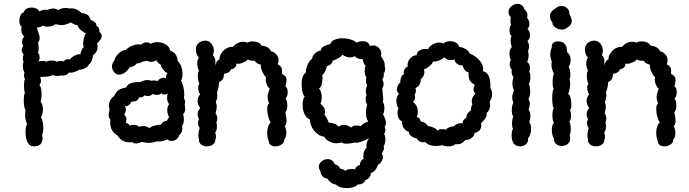

<svg xmlns="http://www.w3.org/2000/svg" viewBox="-20 -757 3565 993"><path d="M494 -592Q507 -582 506 -571Q506 -553 482 -533Q485 -524 485 -515Q485 -501 478 -489Q471 -477 461 -472Q458 -436 440 -424Q437 -413 420 -404.5Q403 -396 389 -396Q382 -390 364 -384.5Q346 -379 337 -382Q325 -366 304 -366Q296 -366 293 -367Q287 -364 277 -364Q266 -364 253 -369Q237 -359 188 -359Q192 -345 192 -339Q192 -327 184 -318Q195 -304 195 -271Q195 -245 190 -232Q202 -216 202 -191Q202 -169 192 -149Q198 -141 201 -126Q204 -111 204 -95Q204 -71 198 -63Q200 -49 200 -42Q200 0 154 0Q133 0 122.5 -21.5Q112 -43 112 -72Q112 -101 120 -117Q110 -135 110 -161Q110 -172 112 -188Q103 -200 103 -237Q103 -268 109 -277Q104 -290 104 -314Q104 -337 109 -347Q104 -359 104 -367Q104 -375 107 -382Q98 -396 98 -416Q98 -430 102 -437Q98 -446 98 -456Q98 -467 102 -474Q92 -489 92 -498Q92 -508 100 -519Q94 -531 94 -541Q94 -557 106 -567Q90 -582 90 -603Q90 -607 92 -619Q80 -627 80 -649Q80 -665 87 -679Q94 -693 104 -693Q105 -705 116.5 -711.5Q128 -718 143 -718Q157 -718 168.5 -712.5Q180 -707 182 -698Q202 -707 213 -707Q219 -707 221 -705Q224 -706 235 -709.5Q246 -713 255 -713Q268 -713 281 -705Q287 -710 298 -713Q309 -716 321 -716Q332 -716 339 -713Q343 -714 350 -714Q365 -714 380 -706Q395 -698 403 -688Q421 -689 431.5 -681.5Q442 -674 449 -654Q460 -651 470.5 -642Q481 -633 478 -624Q487 -621 491.5 -611Q496 -601 494 -592ZM198 -442Q215 -442 220 -437Q227 -444 247 -444Q267 -444 273 -437Q280 -442 294 -442Q303 -442 308 -439Q319 -451 332 -451Q339 -451 343 -450Q345 -458 365 -468.5Q385 -479 396 -476Q396 -484 402 -497Q408 -510 414 -514Q410 -518 410 -530Q410 -544 414.5 -561.5Q419 -579 424 -584Q384 -606 383 -625Q367 -628 346 -641Q318 -627 299 -627Q288 -627 268 -632Q248 -619 225 -619Q211 -619 202 -625Q201 -622 188.5 -618Q176 -614 171 -615Q172 -605 178 -590Q185 -573 185 -560Q185 -547 176 -535Q180 -527 180 -508Q180 -492 176 -485Q185 -476 185 -459Q185 -448 178 -437Q184 -442 198 -442Z M559 -413Q559 -431 571 -443Q574 -458 585 -471.5Q596 -485 609.5 -492.5Q623 -500 631 -498Q638 -509 659 -518.5Q680 -528 698 -528Q702 -528 710 -526Q721 -538 739 -538Q753 -538 759 -530Q772 -539 793 -539Q818 -539 837.5 -527Q857 -515 860 -495Q878 -489 887.5 -476.5Q897 -464 899 -442Q912 -429 918 -411.5Q924 -394 924 -376Q924 -353 916 -339Q923 -329 928 -309Q933 -289 933 -270Q933 -262 931 -250Q938 -235 938 -230Q938 -227 935 -216Q936 -212 937 -206.5Q938 -201 938 -193Q938 -178 927 -166Q931 -155 931 -139Q931 -118 921 -105Q923 -101 923 -92Q923 -71 906 -57Q902 -43 891 -35.5Q880 -28 867 -28Q854 -28 846 -36Q820 -25 804 -25Q796 -25 792 -26Q766 -18 748 -18Q735 -18 712 -23Q698 -15 685 -15Q673 -15 663 -22Q658 -21 648 -21Q609 -21 588 -56Q550 -78 550 -122Q550 -133 551 -139Q542 -145 542 -164Q542 -177 547 -187Q543 -205 543 -210Q543 -239 571 -262Q582 -285 596.5 -293Q611 -301 633 -305Q639 -322 661 -328Q683 -334 704 -332Q710 -336 721 -339.5Q732 -343 743 -343Q755 -343 764 -339Q766 -341 774 -341Q780 -341 786 -340Q792 -339 794 -337Q808 -355 827 -355Q833 -355 839 -352V-355Q839 -372 846 -379Q836 -382 824.5 -396.5Q813 -411 811 -423Q795 -430 789 -446Q777 -437 761 -437Q750 -437 740 -443Q723 -438 718 -439Q704 -429 687 -429Q672 -409 652 -411Q643 -395 627.5 -383Q612 -371 596 -371Q578 -371 567 -388Q559 -401 559 -413ZM634 -142Q634 -134 630 -122Q634 -122 641.5 -117.5Q649 -113 650 -108Q658 -111 670 -111Q692 -111 699 -101Q710 -105 722 -105Q741 -105 752 -94Q760 -102 778.5 -107Q797 -112 812 -112Q821 -130 844 -133Q846 -140 855 -151Q851 -157 848 -167Q845 -177 845 -187Q845 -208 855 -218Q844 -232 844 -251Q844 -264 848 -273Q840 -268 830 -268Q821 -268 815 -275Q806 -266 790 -266Q780 -266 770 -271Q759 -260 743 -260Q738 -260 728 -264Q713 -249 701 -255Q695 -241 685.5 -236Q676 -231 659 -231Q655 -220 645.5 -213Q636 -206 626 -208Q631 -201 631 -192Q631 -177 622 -165Q634 -153 634 -142Z M1175 -399Q1168 -379 1138 -375Q1139 -358 1131 -346.5Q1123 -335 1113 -333Q1113 -307 1102 -279Q1104 -271 1104 -265Q1104 -245 1096 -229Q1101 -219 1101 -206Q1101 -189 1095 -171Q1104 -159 1104 -144Q1104 -135 1099 -123Q1102 -117 1102 -104Q1102 -82 1093 -72Q1097 -58 1097 -50Q1097 -42 1094 -36Q1094 -19 1081 -9.5Q1068 0 1050 0Q1033 0 1020.5 -9.5Q1008 -19 1009 -36Q1006 -45 1006 -55Q1006 -76 1013 -95Q1004 -107 1004 -121Q1004 -130 1009 -142Q1002 -153 1002 -167Q1002 -177 1006 -185Q1010 -193 1016 -198Q1002 -214 1002 -235Q1002 -255 1015 -269Q1011 -274 1008 -284Q1005 -294 1005 -304Q1005 -317 1011 -323Q1003 -341 1003 -364Q1003 -384 1009 -391Q1000 -411 1000 -429Q1000 -449 1009 -458Q993 -477 993 -500Q993 -528 1017 -541Q1029 -547 1041 -547Q1060 -547 1073 -531.5Q1086 -516 1086 -495Q1086 -484 1081 -472Q1094 -459 1094 -439Q1094 -425 1092 -416Q1100 -445 1115 -450Q1115 -469 1127 -485Q1139 -501 1155.5 -509Q1172 -517 1183 -514Q1208 -541 1237 -541Q1250 -541 1260 -536Q1269 -543 1287 -543Q1302 -543 1315 -537.5Q1328 -532 1332 -521Q1368 -519 1383 -491Q1396 -490 1408.5 -476Q1421 -462 1421 -444Q1421 -436 1416 -424Q1439 -415 1439 -389Q1439 -380 1438 -376Q1451 -369 1456.5 -361.5Q1462 -354 1462 -343Q1462 -331 1456 -311Q1468 -302 1468 -281Q1468 -259 1457 -248Q1466 -233 1466 -211Q1466 -189 1456 -176Q1462 -146 1462 -134Q1462 -113 1453 -105Q1461 -87 1461 -70Q1461 -47 1450 -36Q1451 -20 1436.5 -10Q1422 0 1404 0Q1390 0 1380 -7Q1370 -14 1370 -27Q1362 -46 1362 -70Q1362 -107 1380 -124Q1373 -133 1367.5 -153.5Q1362 -174 1362 -192Q1362 -217 1372 -223Q1364 -238 1364 -254Q1364 -272 1375 -298Q1366 -305 1360 -319Q1354 -333 1354 -346Q1354 -350 1356 -358Q1345 -367 1336.5 -387Q1328 -407 1329 -423Q1320 -424 1311 -429Q1302 -434 1297 -443H1286Q1269 -443 1262 -450Q1254 -440 1235.5 -432.5Q1217 -425 1203 -428H1202Q1204 -417 1195.5 -408.5Q1187 -400 1175 -399Z M1861 65Q1859 57 1859 50Q1859 37 1863.5 25.5Q1868 14 1876 8Q1875 4 1875 -3Q1875 -16 1880 -27.5Q1885 -39 1891 -43Q1831 -13 1816 -20Q1790 -14 1774 -14Q1753 -14 1745 -21Q1736 -16 1721 -16Q1701 -16 1682.5 -25.5Q1664 -35 1657 -50Q1630 -52 1607 -78.5Q1584 -105 1582 -140Q1564 -146 1554.5 -167.5Q1545 -189 1545 -215Q1545 -244 1556 -258Q1549 -263 1544.5 -281.5Q1540 -300 1540 -321Q1540 -367 1563 -383Q1560 -388 1564 -403.5Q1568 -419 1577 -434Q1586 -449 1595 -453Q1594 -462 1602 -473Q1610 -484 1621 -490Q1632 -496 1638 -494Q1642 -511 1655.5 -518Q1669 -525 1688 -529Q1693 -544 1710.5 -551.5Q1728 -559 1751 -559Q1774 -559 1794.5 -552.5Q1815 -546 1825 -536Q1835 -544 1855 -544Q1886 -544 1893 -519Q1901 -522 1909 -522Q1926 -522 1939 -509.5Q1952 -497 1952 -480Q1952 -471 1950 -467Q1960 -453 1965.5 -441Q1971 -429 1969 -417Q1972 -408 1972 -401Q1972 -385 1964 -377Q1965 -374 1965 -369Q1965 -358 1957 -345Q1964 -335 1964 -323Q1964 -311 1957 -301Q1959 -283 1959 -277Q1962 -252 1962 -243Q1962 -238 1960 -230Q1968 -219 1968 -198Q1968 -177 1961 -166Q1976 -138 1976 -123Q1976 -111 1969 -101Q1973 -94 1973 -85Q1973 -75 1967 -63Q1973 -54 1973 -35Q1973 -14 1963 2Q1968 3 1965 14.5Q1962 26 1955 37Q1960 47 1960 55Q1960 67 1953 78.5Q1946 90 1935 95Q1922 132 1898 138Q1899 150 1889 161.5Q1879 173 1868 175Q1863 197 1830 197Q1823 206 1807.5 211Q1792 216 1773 216Q1736 216 1717 197Q1704 196 1692 187.5Q1680 179 1674 167Q1659 166 1648.5 155Q1638 144 1637 129Q1629 116 1629 106Q1629 89 1643 77.5Q1657 66 1675 66Q1687 66 1696.5 72.5Q1706 79 1711 92Q1732 97 1739 115Q1756 117 1766 127Q1769 122 1779 119.5Q1789 117 1800 117Q1811 117 1817 120Q1817 112 1825 104.5Q1833 97 1842 96Q1840 88 1847 77Q1854 66 1861 65ZM1823 -108Q1838 -108 1844 -104Q1847 -108 1859.5 -116.5Q1872 -125 1885 -129Q1873 -141 1873 -174Q1873 -196 1879 -214Q1871 -230 1871 -244Q1871 -257 1876 -265Q1872 -272 1872 -284Q1872 -301 1879 -314Q1873 -325 1873 -341Q1873 -348 1875 -356Q1866 -368 1866 -390Q1866 -405 1871 -417Q1865 -421 1861 -431.5Q1857 -442 1856 -451Q1844 -450 1832 -454.5Q1820 -459 1816 -467Q1803 -460 1790 -460Q1771 -460 1751 -474Q1747 -466 1730 -456Q1713 -446 1701 -444Q1700 -434 1691.5 -426Q1683 -418 1670 -414Q1670 -405 1662.5 -390Q1655 -375 1647 -369L1648 -354Q1648 -335 1643.5 -319Q1639 -303 1629 -300Q1636 -294 1640 -281.5Q1644 -269 1644 -255Q1644 -233 1637 -220Q1645 -216 1653 -204.5Q1661 -193 1661 -179Q1661 -172 1658 -163Q1663 -160 1671 -144Q1679 -128 1680 -123Q1695 -122 1709.5 -117Q1724 -112 1730 -102Q1745 -111 1759 -111Q1778 -111 1796 -97Q1805 -108 1823 -108Z M2299 0Q2280 0 2268 -6Q2250 -2 2236 -2Q2197 -2 2180 -22Q2176 -21 2169 -21Q2146 -21 2134 -42Q2124 -41 2108.5 -52.5Q2093 -64 2095 -75Q2079 -79 2068.5 -94.5Q2058 -110 2059 -130Q2048 -134 2042 -146Q2036 -158 2036 -173Q2036 -189 2041 -196Q2030 -213 2030 -235Q2030 -258 2044 -272Q2033 -280 2033 -296Q2033 -306 2038 -316Q2043 -326 2051 -330Q2049 -344 2054.5 -356.5Q2060 -369 2070 -375Q2068 -378 2068 -384Q2068 -393 2074.5 -402Q2081 -411 2089 -413Q2088 -416 2088 -421Q2088 -442 2104 -457.5Q2120 -473 2135 -471Q2135 -485 2147.5 -494.5Q2160 -504 2180 -504Q2189 -504 2194 -503Q2201 -518 2218 -527.5Q2235 -537 2253 -537Q2265 -537 2273 -532Q2287 -544 2308 -544Q2325 -544 2338.5 -536Q2352 -528 2355 -514Q2371 -514 2389 -502.5Q2407 -491 2410 -479Q2434 -472 2456.5 -448.5Q2479 -425 2479 -401Q2479 -397 2477 -389Q2520 -380 2516 -302Q2525 -287 2525 -270Q2525 -250 2512 -230Q2515 -221 2515 -213Q2515 -201 2510 -190Q2505 -179 2497 -173Q2498 -157 2491.5 -147Q2485 -137 2468 -120Q2469 -116 2469 -108Q2469 -78 2435 -69Q2432 -53 2418.5 -43Q2405 -33 2386 -33Q2370 -11 2347 -11Q2340 -11 2336 -12Q2324 0 2299 0ZM2269 -89Q2283 -89 2284 -85Q2292 -94 2304 -99Q2316 -104 2326 -103Q2343 -120 2363 -120Q2370 -120 2373 -119Q2372 -128 2378 -136.5Q2384 -145 2392 -148Q2392 -161 2398.5 -170.5Q2405 -180 2415 -185Q2415 -205 2423 -217Q2420 -225 2420 -233Q2420 -244 2425 -254.5Q2430 -265 2439 -272Q2429 -281 2429 -294Q2429 -306 2436 -318Q2416 -330 2409.5 -341.5Q2403 -353 2403 -384Q2394 -383 2384.5 -394Q2375 -405 2373 -419Q2362 -416 2346.5 -425.5Q2331 -435 2331 -450Q2323 -446 2312 -446Q2291 -446 2278 -461Q2267 -450 2249.5 -443.5Q2232 -437 2219 -439Q2218 -429 2201.5 -415.5Q2185 -402 2172 -398Q2175 -392 2175 -384Q2175 -374 2170 -364Q2165 -354 2156 -347Q2157 -333 2149.5 -320Q2142 -307 2129 -302Q2131 -294 2131 -289Q2131 -275 2124 -267Q2127 -260 2127 -253Q2127 -242 2116 -229Q2141 -212 2141 -180Q2141 -163 2135 -151Q2145 -150 2149 -145Q2153 -140 2156 -129Q2181 -126 2193 -105Q2204 -105 2220.5 -98Q2237 -91 2242 -82Q2250 -89 2269 -89Z M2727 -91Q2727 -76 2722.5 -62.5Q2718 -49 2711 -43Q2714 -24 2701 -12Q2688 0 2670 0Q2658 0 2647 -6Q2636 -12 2631 -26Q2626 -40 2626 -56Q2626 -78 2633 -91Q2628 -100 2628 -117Q2628 -136 2634 -156Q2627 -164 2627 -185Q2627 -212 2635 -225Q2629 -239 2629 -252Q2629 -270 2638 -288Q2630 -309 2630 -326Q2630 -340 2636 -358Q2626 -369 2626 -386Q2626 -393 2627 -396Q2616 -409 2616 -426Q2616 -437 2622 -447Q2615 -463 2615 -478Q2615 -502 2627 -514Q2621 -528 2621 -548Q2621 -564 2626 -571Q2621 -574 2618 -582Q2615 -590 2615 -600Q2615 -617 2623 -628Q2620 -636 2620 -649Q2620 -659 2622 -667Q2610 -679 2610 -695Q2610 -712 2624.5 -724.5Q2639 -737 2657 -737Q2669 -737 2679 -729.5Q2689 -722 2693 -707Q2708 -697 2708 -676Q2708 -672 2706 -664Q2718 -652 2718 -633Q2718 -617 2708 -608Q2713 -604 2717 -594.5Q2721 -585 2721 -574Q2721 -556 2708 -544Q2716 -533 2716 -517Q2716 -501 2710 -491Q2714 -487 2714 -471Q2714 -462 2712 -452Q2710 -442 2706 -438Q2721 -425 2721 -405Q2721 -394 2717 -386Q2723 -377 2723 -359Q2723 -336 2715 -322Q2722 -308 2722 -285Q2722 -257 2713 -245Q2720 -235 2720 -220Q2720 -207 2714 -189Q2723 -179 2723 -158Q2723 -140 2717 -125Q2727 -114 2727 -91Z M2824 -673Q2824 -657 2837 -641Q2835 -628 2851 -616Q2867 -604 2886 -604Q2899 -604 2909 -611Q2937 -626 2937 -649Q2937 -664 2925 -683Q2926 -703 2913.5 -714.5Q2901 -726 2884 -726Q2865 -726 2853 -713Q2840 -707 2832 -696Q2824 -685 2824 -673ZM2935 -217Q2935 -195 2928 -188Q2934 -173 2934 -159Q2934 -141 2925 -129Q2932 -112 2932 -89Q2932 -70 2926 -58Q2929 -49 2929 -41Q2929 -23 2916 -12.5Q2903 -2 2885 -2Q2868 -2 2856 -12.5Q2844 -23 2845 -41Q2840 -47 2837 -60Q2834 -73 2834 -87Q2834 -113 2845 -121Q2837 -134 2837 -160Q2837 -186 2844 -198Q2840 -202 2838 -217Q2836 -232 2836 -250Q2836 -267 2838 -280.5Q2840 -294 2844 -298Q2838 -304 2838 -331Q2838 -362 2845 -376Q2840 -384 2836 -397Q2832 -410 2832 -421Q2832 -431 2834 -435Q2826 -461 2826 -477Q2826 -494 2834 -512Q2832 -527 2841 -535Q2850 -543 2867 -543Q2913 -543 2913 -487Q2922 -481 2926.5 -470.5Q2931 -460 2931 -447Q2931 -426 2921 -411Q2925 -405 2927.5 -393Q2930 -381 2930 -369Q2930 -353 2925 -347Q2929 -342 2929 -326Q2929 -311 2925.5 -294Q2922 -277 2918 -271Q2926 -268 2930.5 -252Q2935 -236 2935 -217Z M3187 -399Q3180 -379 3150 -375Q3151 -358 3143 -346.5Q3135 -335 3125 -333Q3125 -307 3114 -279Q3116 -271 3116 -265Q3116 -245 3108 -229Q3113 -219 3113 -206Q3113 -189 3107 -171Q3116 -159 3116 -144Q3116 -135 3111 -123Q3114 -117 3114 -104Q3114 -82 3105 -72Q3109 -58 3109 -50Q3109 -42 3106 -36Q3106 -19 3093 -9.5Q3080 0 3062 0Q3045 0 3032.5 -9.5Q3020 -19 3021 -36Q3018 -45 3018 -55Q3018 -76 3025 -95Q3016 -107 3016 -121Q3016 -130 3021 -142Q3014 -153 3014 -167Q3014 -177 3018 -185Q3022 -193 3028 -198Q3014 -214 3014 -235Q3014 -255 3027 -269Q3023 -274 3020 -284Q3017 -294 3017 -304Q3017 -317 3023 -323Q3015 -341 3015 -364Q3015 -384 3021 -391Q3012 -411 3012 -429Q3012 -449 3021 -458Q3005 -477 3005 -500Q3005 -528 3029 -541Q3041 -547 3053 -547Q3072 -547 3085 -531.5Q3098 -516 3098 -495Q3098 -484 3093 -472Q3106 -459 3106 -439Q3106 -425 3104 -416Q3112 -445 3127 -450Q3127 -469 3139 -485Q3151 -501 3167.5 -509Q3184 -517 3195 -514Q3220 -541 3249 -541Q3262 -541 3272 -536Q3281 -543 3299 -543Q3314 -543 3327 -537.5Q3340 -532 3344 -521Q3380 -519 3395 -491Q3408 -490 3420.5 -476Q3433 -462 3433 -444Q3433 -436 3428 -424Q3451 -415 3451 -389Q3451 -380 3450 -376Q3463 -369 3468.5 -361.5Q3474 -354 3474 -343Q3474 -331 3468 -311Q3480 -302 3480 -281Q3480 -259 3469 -248Q3478 -233 3478 -211Q3478 -189 3468 -176Q3474 -146 3474 -134Q3474 -113 3465 -105Q3473 -87 3473 -70Q3473 -47 3462 -36Q3463 -20 3448.5 -10Q3434 0 3416 0Q3402 0 3392 -7Q3382 -14 3382 -27Q3374 -46 3374 -70Q3374 -107 3392 -124Q3385 -133 3379.5 -153.5Q3374 -174 3374 -192Q3374 -217 3384 -223Q3376 -238 3376 -254Q3376 -272 3387 -298Q3378 -305 3372 -319Q3366 -333 3366 -346Q3366 -350 3368 -358Q3357 -367 3348.5 -387Q3340 -407 3341 -423Q3332 -424 3323 -429Q3314 -434 3309 -443H3298Q3281 -443 3274 -450Q3266 -440 3247.5 -432.5Q3229 -425 3215 -428H3214Q3216 -417 3207.5 -408.5Q3199 -400 3187 -399Z"/></svg>

Font: Pangolin
Style: Regular
Weight: 400
Designer: Kevin Burke
Foundry: Google, Inc.
Version: Version 1.101